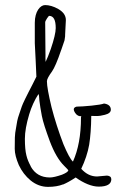

<svg xmlns="http://www.w3.org/2000/svg" viewBox="-20 -748 500 757"><path d="M362.8 -52.2C339.8 -52.2 319.3 -61.5 300.3 -82.5C314.9 -112.8 326.2 -146.5 331.5 -176.8C336.4 -206.5 339.4 -246.6 339.8 -291L359.9 -290.5C370.6 -290.5 381.3 -292 393.6 -295.4C409.2 -299.3 417 -306.2 417 -315.4C417 -329.1 407.7 -337.4 390.1 -339.8C382.8 -336.9 365.2 -334 341.3 -331.5C316.4 -329.1 294.9 -327.6 282.2 -327.6C268.6 -324.2 268.1 -315.4 276.4 -302.7C283.2 -292.5 292 -288.6 301.3 -290C299.8 -289.6 299.3 -287.6 299.3 -284.7C299.3 -214.8 288.6 -157.7 267.6 -110.8C257.3 -120.1 244.6 -145 230 -179.7C211.9 -226.6 194.8 -279.8 183.1 -325.7C171.4 -374.5 165 -409.2 165 -427.7C165 -435.5 171.9 -448.2 185.1 -466.3C194.3 -479.5 206.5 -507.3 221.2 -550.8V-550.3L234.4 -588.9C237.3 -603.5 236.8 -608.9 236.8 -611.8L239.7 -668.9C239.7 -686.5 230 -700.7 210 -712.4C191.4 -723.1 173.3 -728 157.7 -728C138.7 -728 117.2 -703.1 117.2 -658.2V-577.6C119.1 -533.7 122.1 -489.7 123.5 -445.8L108.4 -415.5L92.3 -384.3L79.1 -357.9C72.3 -343.3 67.4 -333.5 65.9 -328.1L57.1 -302.2C52.2 -288.6 49.3 -278.3 47.9 -271C46.9 -264.2 45.4 -253.9 43 -242.2C40.5 -231.4 39.1 -217.3 38.6 -205.6C38.1 -194.3 38.1 -179.2 38.1 -161.1C38.1 -143.1 43.9 -121.1 54.2 -97.2C65.4 -73.2 81.1 -52.7 100.6 -36.6C121.6 -19.5 145 -11.2 169.4 -11.2C192.4 -11.2 212.4 -14.6 228.5 -21V-20.5C241.2 -25.9 258.3 -34.7 278.3 -48.3C310.5 -25.4 342.3 -12.2 369.1 -12.2C401.9 -12.2 418.9 -22 418.9 -41.5C418.5 -50.3 413.1 -54.7 401.9 -55.7ZM101.6 -91.8C93.8 -106.4 87.4 -120.6 84 -135.7C80.1 -150.9 78.1 -172.9 78.1 -200.7C78.1 -228 84 -259.8 95.2 -297.4C104 -326.7 116.2 -353.5 131.8 -377.4C135.3 -367.2 133.3 -369.6 135.3 -351.1C137.7 -333.5 140.6 -312.5 145 -291C149.4 -267.6 160.6 -234.4 176.3 -191.4C192.9 -147.5 211.9 -114.7 233.9 -93.3C241.7 -85 247.1 -80.6 249.5 -76.2C247.6 -70.3 238.3 -64.9 224.1 -59.1C204.1 -52.2 188 -48.3 176.8 -48.3C142.1 -48.3 117.2 -63 101.1 -91.8ZM159.2 -543 158.2 -660.2C158.2 -663.1 160.6 -668 165.5 -675.8C169.9 -682.1 172.9 -685.5 173.3 -685.5C191.4 -685.5 199.7 -669.4 199.7 -637.2C199.7 -621.1 193.4 -593.3 180.2 -554.7C172.9 -533.2 165.5 -516.1 159.7 -503.9C159.2 -510.3 159.2 -515.1 159.2 -520C159.2 -525.4 159.7 -531.2 159.2 -543Z"/></svg>

Font: Amatic Mod Bold ONEptTWO
Style: Bold
Weight: 700
Designer: David Occhino Design
Foundry: David Occhino Design
Version: Version 1.2